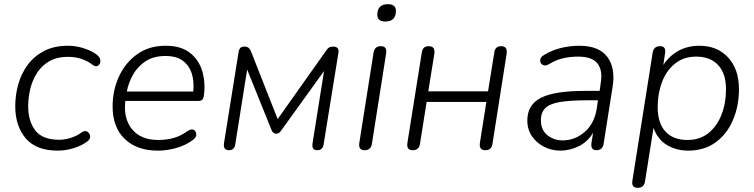

<svg xmlns="http://www.w3.org/2000/svg" viewBox="-20 -713 3608 919"><path d="M257 8Q153 8 103 -51Q53 -110 53 -205Q53 -258 67.5 -309.5Q82 -361 112.5 -402.5Q143 -444 191 -469Q239 -494 305 -494Q343 -494 379.5 -482.5Q416 -471 441 -453Q460 -439 460.5 -423Q461 -407 450 -399Q439 -391 423 -403Q373 -441 305 -441Q254 -441 218 -421Q182 -401 159 -366.5Q136 -332 125.5 -290Q115 -248 115 -205Q115 -132 149.5 -88Q184 -44 263 -44Q288 -44 317 -52.5Q346 -61 372 -80Q387 -90 398.5 -82.5Q410 -75 411.5 -61Q413 -47 398 -36Q370 -15 331.5 -3.5Q293 8 257 8Z M736 8Q635 8 577 -48Q519 -104 519 -203Q519 -281 549.5 -347Q580 -413 636.5 -453.5Q693 -494 773 -494Q847 -494 890 -459.5Q933 -425 948.5 -371Q964 -317 956 -257Q954 -241 948 -235.5Q942 -230 929 -230H580Q570 -146 612 -94.5Q654 -43 737 -43Q777 -43 811 -52.5Q845 -62 877 -85Q896 -98 907.5 -91.5Q919 -85 919.5 -70Q920 -55 903 -43Q870 -18 825 -5Q780 8 736 8ZM772 -445Q715 -445 677 -420Q639 -395 617 -356Q595 -317 587 -275H905Q910 -322 898 -360.5Q886 -399 855.5 -422Q825 -445 772 -445Z M1076 6Q1048 6 1052 -27L1122 -464Q1123 -473 1128.5 -481.5Q1134 -490 1150 -490Q1163 -490 1170 -484Q1177 -478 1181 -468L1309 -143L1542 -472Q1547 -480 1554 -485Q1561 -490 1575 -490Q1604 -490 1600 -461L1529 -22Q1525 6 1498 6Q1471 6 1476 -27L1531 -373L1325 -87Q1316 -73 1302 -73Q1287 -73 1280 -90L1163 -380L1106 -22Q1102 6 1076 6Z M1824 -610Q1784 -610 1786 -646Q1788 -693 1837 -693Q1877 -693 1875 -657Q1873 -610 1824 -610ZM1725 6Q1694 6 1700 -30L1768 -461Q1773 -492 1803 -492Q1834 -492 1828 -456L1760 -24Q1755 6 1725 6Z M1955 6Q1925 6 1930 -29L1999 -462Q2003 -492 2032 -492Q2064 -492 2059 -456L2030 -276H2316L2346 -462Q2350 -492 2379 -492Q2410 -492 2405 -456L2337 -23Q2332 6 2303 6Q2272 6 2277 -29L2308 -225H2022L1990 -23Q1985 6 1955 6Z M2662 8Q2621 8 2585 -10Q2549 -28 2526.5 -60.5Q2504 -93 2504 -136Q2504 -212 2569.5 -245Q2635 -278 2779 -278H2850L2855 -313Q2866 -376 2840 -409Q2814 -442 2748 -442Q2709 -442 2674.5 -434Q2640 -426 2608 -406Q2590 -395 2577.5 -402.5Q2565 -410 2565.5 -425Q2566 -440 2586 -451Q2622 -473 2665.5 -483.5Q2709 -494 2753 -494Q2847 -494 2887 -440.5Q2927 -387 2912 -296L2869 -24Q2864 6 2835 6Q2806 6 2811 -29L2819 -78Q2793 -34 2750 -13Q2707 8 2662 8ZM2673 -41Q2731 -41 2777.5 -80.5Q2824 -120 2836 -191L2842 -233H2793Q2708 -233 2659 -224.5Q2610 -216 2589.5 -195Q2569 -174 2569 -139Q2569 -90 2600.5 -65.5Q2632 -41 2673 -41Z M3032 186Q3001 186 3007 151L3104 -461Q3109 -492 3139 -492Q3170 -492 3163 -456L3155 -402Q3183 -445 3227 -469.5Q3271 -494 3328 -494Q3413 -494 3465 -438Q3517 -382 3517 -286Q3517 -207 3489 -140Q3461 -73 3406.5 -32.5Q3352 8 3274 8Q3218 8 3173 -18.5Q3128 -45 3108 -101L3067 157Q3062 186 3032 186ZM3270 -43Q3330 -43 3371 -76Q3412 -109 3433.5 -164Q3455 -219 3455 -285Q3455 -362 3417 -402Q3379 -442 3312 -442Q3253 -442 3211.5 -409Q3170 -376 3149 -321Q3128 -266 3128 -200Q3128 -123 3165.5 -83Q3203 -43 3270 -43Z"/></svg>

Font: Nunito Light
Style: Italic
Weight: 300
Italic angle: -9°
Designer: Vernon Adams
Foundry: Vernon Adams
Version: Version 3.601; ttfautohint (v1.8.2.53-6de2)